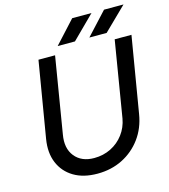

<svg xmlns="http://www.w3.org/2000/svg" viewBox="-128 -980 962 1095"><g transform="rotate(-15 353.0 -432.0)"><path d="M312 15Q229 15 172.5 -19Q116 -53 91 -113Q66 -173 79 -252L154 -700H252L178 -252Q164 -173 203 -124.5Q242 -76 317 -76Q371 -76 416 -98.5Q461 -121 491 -161Q521 -201 530 -252L604 -700H703L628 -252Q615 -172 571 -112Q527 -52 460.5 -18.5Q394 15 312 15ZM467 -747 589 -879H704L569 -747ZM280 -747 401 -879H515L382 -747Z"/></g></svg>

Font: Figtree Medium
Style: Italic
Weight: 500
Italic angle: -9.5°
Foundry: Erik Kennedy
Version: Version 2.001; ttfautohint (v1.8.4.7-5d5b);gftools[0.9.27]